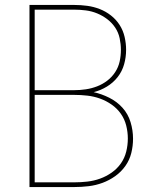

<svg xmlns="http://www.w3.org/2000/svg" viewBox="-20 -755 640 775"><path d="M99 0V-735H280Q306 -735 332 -731.5Q358 -728 382.5 -718.5Q407 -709 428 -692.5Q449 -676 463 -654Q477 -632 483 -606Q489 -580 489 -554Q489 -524 481 -495.5Q473 -467 455 -444Q437 -421 411.5 -405.5Q386 -390 358 -383Q390 -376 421 -360.5Q452 -345 474.5 -320Q497 -295 507 -262Q517 -229 517 -195Q517 -166 510 -137.5Q503 -109 486 -85Q469 -61 445 -44Q421 -27 394 -17Q367 -7 338 -3.5Q309 0 280 0ZM280 -391Q303 -391 326.5 -394.5Q350 -398 372 -406.5Q394 -415 413 -429.5Q432 -444 445 -464Q458 -484 463 -507Q468 -530 468 -554Q468 -577 463 -600.5Q458 -624 445 -643.5Q432 -663 413 -677.5Q394 -692 372 -701Q350 -710 326.5 -713Q303 -716 280 -716H120V-391ZM280 -19Q306 -19 332.5 -22Q359 -25 384 -34Q409 -43 431 -58.5Q453 -74 468 -95.5Q483 -117 489.5 -143Q496 -169 496 -196Q496 -222 489.5 -248Q483 -274 468 -295.5Q453 -317 431 -332.5Q409 -348 384 -357Q359 -366 332.5 -369Q306 -372 280 -372H120V-19Z"/></svg>

Font: Iosevka Curly Thin Extended
Style: Regular
Weight: 100
Width: 7
Monospace: yes
Designer: Belleve Invis
Foundry: Belleve Invis
Version: Version 11.1.0; ttfautohint (v1.8.3)